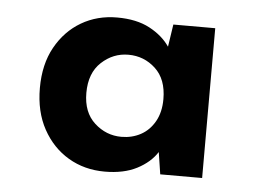

<svg xmlns="http://www.w3.org/2000/svg" viewBox="-37 -755 599 452"><g transform="rotate(5 263.0 -529.0)"><path d="M225 -347Q177 -347 139 -369.5Q101 -392 78.5 -433Q56 -474 56 -530Q56 -586 78.5 -626.5Q101 -667 138.5 -689Q176 -711 223 -711Q269 -711 300 -694.5Q331 -678 348 -653L356 -706H455V-352H356L348 -404Q332 -379 301 -363Q270 -347 225 -347ZM257 -432Q282 -432 302.5 -443Q323 -454 335.5 -476Q348 -498 348 -529Q348 -576 321 -601Q294 -626 257 -626Q221 -626 193.5 -600.5Q166 -575 166 -528Q166 -482 193.5 -457Q221 -432 257 -432Z"/></g></svg>

Font: DM Sans 9pt ExtraBold
Style: Regular
Weight: 800
Version: Version 4.004;gftools[0.9.30]